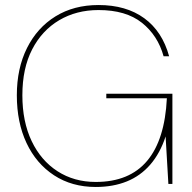

<svg xmlns="http://www.w3.org/2000/svg" viewBox="-20 -732 765 764"><path d="M361 12Q266 12 195 -34.5Q124 -81 85.5 -163Q47 -245 47 -353Q47 -460 87.5 -541Q128 -622 201 -667Q274 -712 372 -712Q482 -712 554 -659.5Q626 -607 653 -508H631Q608 -591 544.5 -641.5Q481 -692 372 -692Q284 -692 215.5 -651.5Q147 -611 108 -535.5Q69 -460 69 -353Q69 -248 106 -170.5Q143 -93 209 -50.5Q275 -8 361 -8Q495 -8 565.5 -92Q636 -176 644 -341H403V-359H666V0H650L639 -189Q617 -122 578 -77Q539 -32 484.5 -10Q430 12 361 12Z"/></svg>

Font: DM Sans 10pt Thin
Style: Regular
Weight: 250
Version: Version 4.004;gftools[0.9.30]